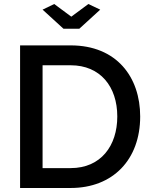

<svg xmlns="http://www.w3.org/2000/svg" viewBox="-20 -936 756 956"><path d="M250 -916 192 -888 296 -793H375L479 -888L420 -916L335 -853ZM80 0H332C542 0 678 -141 678 -356C678 -552 561 -710 332 -710H80ZM332 -611C479 -611 564 -505 564 -356C564 -210 482 -99 332 -99H192V-611Z"/></svg>

Font: FIGSv2-sans-serif SemiBold
Style: Regular
Weight: 600
Designer: Matt McInerney, Pablo Impallari, Rodrigo Fuenzalida,Mirko Velimirovic
Foundry: Matt McInerney, Pablo Impallari, Rodrigo Fuenzalida
Version: Version 4.021;hotconv 1.0.109;makeotfexe 2.5.65596